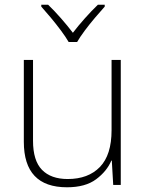

<svg xmlns="http://www.w3.org/2000/svg" viewBox="-20 -784 622 814"><path d="M492 -530V0H460L454 -103H452Q433 -58 387.5 -24Q342 10 264 10Q81 10 81 -183V-530H120V-187Q120 -103 158 -64Q196 -25 267 -25Q354 -25 403.5 -76Q453 -127 453 -232V-530ZM271 -606Q259 -627 238.5 -654.5Q218 -682 195.5 -709Q173 -736 155 -756V-764H184Q211 -738 239 -706Q267 -674 289 -645Q311 -674 339.5 -706Q368 -738 395 -764H424V-756Q406 -736 383 -709Q360 -682 339.5 -654.5Q319 -627 307 -606Z"/></svg>

Font: Noto Sans ExtraLight
Style: Regular
Weight: 200
Designer: Monotype Design Team
Foundry: Monotype Imaging Inc.
Version: Version 2.007